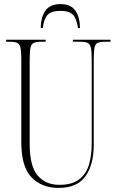

<svg xmlns="http://www.w3.org/2000/svg" viewBox="-20 -908 571 938"><path d="M266 10Q184 10 134 -41.5Q84 -93 84 -214V-621Q84 -657 80 -675Q76 -693 64 -698.5Q52 -704 28 -704H10V-714H203V-704H180Q157 -704 145 -698.5Q133 -693 129 -674.5Q125 -656 125 -618V-205Q125 -96 164 -50.5Q203 -5 270 -5Q332 -5 366.5 -31.5Q401 -58 414.5 -103Q428 -148 428 -204V-620Q428 -656 424 -674.5Q420 -693 408 -698.5Q396 -704 372 -704H336V-714H520V-704H492Q469 -704 457 -698.5Q445 -693 441.5 -674.5Q438 -656 438 -619V-201Q438 -104 397.5 -47Q357 10 266 10ZM179 -771Q180 -827 203 -857.5Q226 -888 276 -888Q325 -888 347.5 -857Q370 -826 371 -771H361Q354 -819 335.5 -837Q317 -855 276 -855Q232 -855 213.5 -836.5Q195 -818 189 -771Z"/></svg>

Font: Noto Serif Display ExtraCondensed ExtraLight
Style: Regular
Weight: 200
Width: 2
Designer: Monotype Design Team
Foundry: Monotype Imaging Inc.
Version: Version 2.009